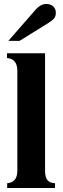

<svg xmlns="http://www.w3.org/2000/svg" viewBox="-20 -943 318 963"><path d="M22 -738 159 -895Q184 -923 212 -923Q234 -923 247 -911Q260 -899 260 -879Q260 -862 252 -851.5Q244 -841 220 -826L78 -738ZM256 0H16V-24Q67 -28 67 -87V-587Q67 -648 15 -652V-676H206V-87Q206 -54 218 -39.5Q230 -25 256 -24Z"/></svg>

Font: STIX
Style: Bold
Weight: 700
Designer: MicroPress Inc., with final additions and corrections provided by Coen Hoffman, Elsevier (retired)
Version: Version 1.1.1